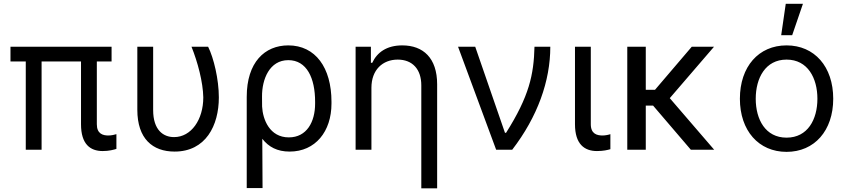

<svg xmlns="http://www.w3.org/2000/svg" viewBox="-20 -793 4485 1017"><path d="M571 -545.5H35.5V-467.3H116.5V0H200.3V-467.3H409.1V-134.9C409.1 -29.8 457.4 7.1 524.1 7.1C558.2 7.1 582.4 0 596.6 -4.3V-82.4C588.1 -79.5 569.6 -75.3 554 -75.3C525.6 -75.3 492.9 -83.8 492.9 -134.9V-467.3H571Z M707.4 -545.5V-211.6C707.4 -58.2 788.4 9.9 904.8 9.9C1069.6 9.9 1139.2 -127.8 1139.2 -277C1139.2 -372.2 1112.2 -485.8 1082.4 -545.5H994.3C1027 -464.5 1055.4 -358 1056.8 -277C1056.8 -159.1 992.9 -66.8 902 -66.8C845.2 -66.8 791.2 -103.7 791.2 -210.2V-545.5Z M1286.9 -279.8V203.1H1370.7L1369.3 -57.9C1403.1 -14.6 1448.5 9.9 1514.2 9.9C1650.6 9.9 1735.8 -96.6 1735.8 -244.3V-254.3C1735.8 -434.7 1650.6 -552.6 1507.1 -552.6C1382.1 -552.6 1286.9 -463.1 1286.9 -279.8ZM1367.9 -281.2C1367.2 -373.6 1407.7 -474.4 1507.1 -474.4C1605.1 -474.4 1649.1 -379.3 1649.1 -254.3V-244.3C1649.1 -147.7 1605.1 -65.3 1509.9 -65.3C1408 -65.3 1371.8 -160.5 1368.3 -228.7Z M1947.4 -328.1C1947.4 -423.3 2007.1 -477.3 2086.6 -477.3C2164.8 -477.3 2211.6 -426.1 2211.6 -340.9V204.5H2295.5V-346.6C2295.5 -485.8 2221.6 -552.6 2110.8 -552.6C2028.4 -552.6 1977.3 -515.6 1951.7 -460.2H1944.6V-545.5H1863.6V0H1947.4Z M2608 0H2693.2C2827.4 -174.7 2894.9 -363.6 2894.9 -545.5H2811.1C2807.5 -397 2782.7 -282.7 2660.5 -89.5H2654.8L2497.2 -545.5H2406.2Z M3025.6 -545.5V-134.9C3025.6 -29.8 3075.3 7.1 3142 7.1C3176.1 7.1 3198.9 1.4 3213.1 -2.8V-82.4C3206 -79.5 3186.1 -75.3 3171.9 -75.3C3142 -75.3 3109.4 -83.8 3109.4 -134.9V-545.5Z M3400.6 -545.5H3302.6V0H3400.6V-233.7H3439.3L3639.2 0H3762.8L3527.7 -273.1L3762.1 -545.5H3644.2L3449.6 -317.5H3400.6Z M4146.3 11.4C4294 11.4 4393.5 -100.9 4393.5 -269.9C4393.5 -440.3 4294 -552.6 4146.3 -552.6C3998.6 -552.6 3899.1 -440.3 3899.1 -269.9C3899.1 -100.9 3998.6 11.4 4146.3 11.4ZM3983 -269.9C3983 -379.3 4034.1 -477.3 4146.3 -477.3C4258.5 -477.3 4309.7 -379.3 4309.7 -269.9C4309.7 -160.5 4258.5 -63.9 4146.3 -63.9C4034.1 -63.9 3983 -160.5 3983 -269.9ZM4117.9 -606.5H4176.1L4233 -772.7H4142Z"/></svg>

Font: Magic Ui Pro
Style: Regular
Weight: 400
Designer: Stefan Endress, Andreas Faust
Version: Version 1.000;FEAKit 1.0